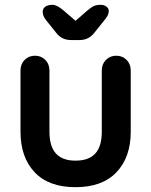

<svg xmlns="http://www.w3.org/2000/svg" viewBox="-20 -766 627 796"><path d="M462 -535Q488 -535 505 -517.5Q522 -500 522 -474V-220Q522 -114 463 -52Q404 10 293 10Q182 10 123.5 -52Q65 -114 65 -220V-474Q65 -500 82 -517.5Q99 -535 125 -535Q151 -535 168 -517.5Q185 -500 185 -474V-220Q185 -159 212 -129.5Q239 -100 293 -100Q348 -100 375 -129.5Q402 -159 402 -220V-474Q402 -500 419 -517.5Q436 -535 462 -535ZM310 -600H274Q236 -600 213 -630L169 -685Q157 -701 157 -717Q157 -730 167.5 -738Q178 -746 198 -746Q216 -746 243 -723L308 -667L282 -670L343 -723Q357 -735 368 -740.5Q379 -746 398 -746Q412 -746 421.5 -738.5Q431 -731 431 -720Q431 -713 427.5 -704.5Q424 -696 415 -685L371 -630Q348 -600 310 -600Z"/></svg>

Font: Quicksand Variable Light
Style: Regular
Weight: 300
Designer: Andrew Paglinawan
Foundry: Andrew Paglinawan
Version: Version 3.004